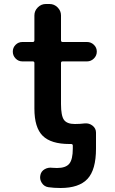

<svg xmlns="http://www.w3.org/2000/svg" viewBox="-20 -710 573 960"><path d="M92 -403Q72 -403 58 -417.5Q44 -432 44 -452Q44 -472 58 -486Q72 -500 92 -500H144Q152 -500 152 -509V-633Q152 -656 169 -673Q186 -690 209 -690H228Q251 -690 268 -673Q285 -656 285 -633V-509Q285 -500 293 -500H415Q435 -500 449.5 -486Q464 -472 464 -452Q464 -432 449.5 -417.5Q435 -403 415 -403H293Q285 -403 285 -395V-190Q285 -131 300 -110.5Q315 -90 354 -90Q380 -90 404 -93Q426 -95 443 -81.5Q460 -68 460 -47V-10V33Q460 139 417.5 184.5Q375 230 283 230Q249 230 222 226Q201 223 189 204.5Q177 186 182 165Q186 146 203.5 136Q221 126 242 129Q250 130 265 130Q309 130 326.5 108.5Q344 87 344 33V18Q344 10 335 10H327Q235 10 193.5 -31Q152 -72 152 -167V-395Q152 -403 144 -403Z"/></svg>

Font: Rounded Mplus 1c Bold
Style: Bold
Weight: 700
Version: Version 1.059.20150529